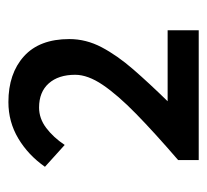

<svg xmlns="http://www.w3.org/2000/svg" viewBox="-38 -892 493 457"><g transform="rotate(-90 208.5 -663.5)"><path d="M56 -437V-486Q121 -542 166 -586Q211 -630 235 -665.5Q259 -701 259 -731Q259 -771 238.5 -794Q218 -817 181 -817Q155 -817 132.5 -800Q110 -783 92 -756L40 -803Q68 -843 107.5 -866.5Q147 -890 194 -890Q262 -890 303 -853Q344 -816 344 -745Q344 -705 324.5 -668Q305 -631 272 -593Q239 -555 196 -511H365V-437Z"/></g></svg>

Font: Noto Sans SC Medium
Style: Regular
Weight: 500
Designer: Ryoko NISHIZUKA  (kana, bopomofo & ideographs); Paul D. Hunt (Latin, Greek & Cyrillic); Sandoll Communications , Soo-you
Foundry: Adobe
Version: Version 2.004-H2;hotconv 1.0.118;makeotfexe 2.5.65603